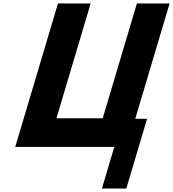

<svg xmlns="http://www.w3.org/2000/svg" viewBox="-20 -845 995 1104"><path d="M570.6 -165H304.6L501.2 -825H313.2L67.5 0H637.2L566 239.2H706.3L825.7 -162H757.7L955.2 -825H767.2Z"/></svg>

Font: Hussar
Style: BdOblThree
Weight: 700
Foundry: Cannot Into Space Fonts
Version: Version 2.00